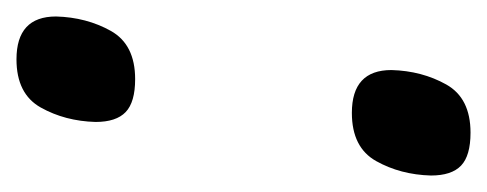

<svg xmlns="http://www.w3.org/2000/svg" viewBox="-207 -388 591 233"><g transform="rotate(-90 88.5 -271.5)"><path d="M-8 -44Q-7 -81 9.5 -110.5Q26 -140 68 -140Q120 -140 120 -92Q119 -55 102.5 -25.5Q86 4 44 4Q16 4 4 -7.5Q-8 -19 -8 -44ZM57 -451Q58 -488 74.5 -517.5Q91 -547 133 -547Q185 -547 185 -499Q184 -462 167.5 -432.5Q151 -403 109 -403Q81 -403 69 -414.5Q57 -426 57 -451Z"/></g></svg>

Font: Georama SemiCondensed SemiBold
Style: Italic
Weight: 600
Width: 4
Italic angle: -9°
Designer: Jean-Baptiste Levee
Foundry: Production Type
Version: Version 1.000